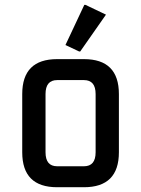

<svg xmlns="http://www.w3.org/2000/svg" viewBox="-20 -785 592 805"><path d="M219.7 -87.9H332Q380.9 -87.9 380.9 -146.5V-390.6Q380.9 -449.2 332 -449.2H219.7Q170.9 -449.2 170.9 -390.6V-146.5Q170.9 -87.9 219.7 -87.9ZM219.7 0Q73.2 0 73.2 -146.5V-390.6Q73.2 -537.1 219.7 -537.1H332Q478.5 -537.1 478.5 -390.6V-146.5Q478.5 0 332 0ZM333.5 -764.6H338.4L424.3 -723.6L316.4 -569.3H311.5L254.4 -596.2Z"/></svg>

Font: Nova Square
Style: Book
Weight: 400
Version: Version 2.000